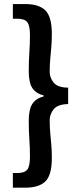

<svg xmlns="http://www.w3.org/2000/svg" viewBox="-20 -749 381 926"><path d="M42 156.2V85.4H64Q99.1 85.4 111.8 68.6Q124.5 51.8 124.5 6.8Q124.5 -36.1 121.6 -76.7Q118.7 -117.2 118.7 -166.5Q118.7 -221.7 136.2 -248.3Q153.8 -274.9 190.9 -284.2V-288.6Q153.8 -297.9 136.2 -324Q118.7 -350.1 118.7 -405.8Q118.7 -455.1 121.6 -495.8Q124.5 -536.6 124.5 -580.1Q124.5 -625 111.8 -641.8Q99.1 -658.7 64 -658.7H42V-729.5H101.1Q168 -729.5 199 -698.7Q230 -668 230 -585.4Q230 -548.8 227.3 -520Q224.6 -491.2 222.2 -463.6Q219.7 -436 219.7 -402.3Q219.7 -374.5 238.8 -350.6Q257.8 -326.7 308.6 -326.2V-247.1Q257.8 -246.1 238.8 -221.9Q219.7 -197.8 219.7 -169.4Q219.7 -136.2 222.2 -108.6Q224.6 -81.1 227.3 -52.5Q230 -23.9 230 12.7Q230 95.2 199 125.7Q168 156.2 101.1 156.2Z"/></svg>

Font: Akatab ExtraBold
Style: Regular
Weight: 800
Designer: SIL International
Foundry: SIL International
Version: Version 3.000